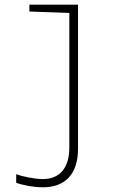

<svg xmlns="http://www.w3.org/2000/svg" viewBox="-20 -550 540 817"><path d="M163 247C254 247 312 194 312 83V-530H105V-501L275 -495V78C275 161 237 212 162 212C125 212 71 200 49 191V228C67 235 118 247 163 247Z"/></svg>

Font: Noto Sans Mono ExtraCondensed ExtraLight
Style: Regular
Weight: 200
Width: 2
Designer: Monotype Design Team
Foundry: Monotype Imaging Inc.
Version: Version 2.014